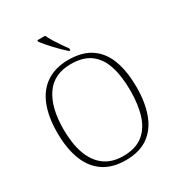

<svg xmlns="http://www.w3.org/2000/svg" viewBox="-216 -1070 1130 1219"><g transform="rotate(-30 349.0 -460.5)"><path d="M349 10Q251 10 186.5 -34Q122 -78 90 -160.5Q58 -243 58 -359Q58 -474 90.5 -556Q123 -638 188.5 -681.5Q254 -725 350 -725Q451 -725 515 -681Q579 -637 609 -555Q639 -473 639 -358Q639 -247 608.5 -164Q578 -81 514 -35.5Q450 10 349 10ZM349 -21Q436 -21 490 -61.5Q544 -102 569 -178Q594 -254 594 -358Q594 -464 570 -539Q546 -614 492.5 -654Q439 -694 350 -694Q225 -694 164 -605Q103 -516 103 -358Q103 -252 130 -177Q157 -102 211.5 -61.5Q266 -21 349 -21ZM382 -771Q366 -785 346 -804.5Q326 -824 305.5 -846Q285 -868 268 -888Q251 -908 242 -921V-931H299Q309 -909 325.5 -882Q342 -855 360 -829Q378 -803 392 -784V-771Z"/></g></svg>

Font: Noto Serif Armenian ExtraLight
Style: Regular
Weight: 250
Version: Version 2.007